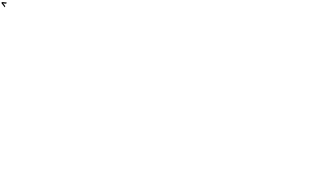

<svg xmlns="http://www.w3.org/2000/svg" viewBox="2495 -10745 35179 20658"><g transform="rotate(30 20085.0 -416.0)"><path d="M-32 -475 -14 -357 528 -135 507 -277 153 -415 465 -555 443 -697Z"/></g></svg>

Font: Poland Can Into
Style: Bold
Weight: 700
Foundry: Cannot Into Space Fonts
Version: Version 0.99